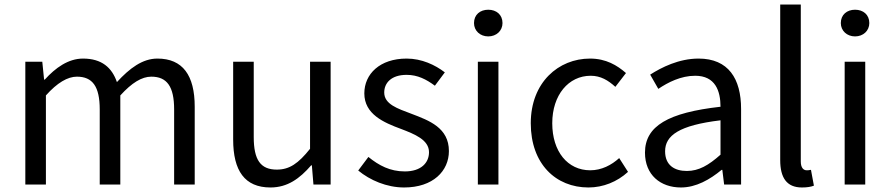

<svg xmlns="http://www.w3.org/2000/svg" viewBox="-20 -816 3938 849"><path d="M92 0H183V-394C233 -450 279 -477 320 -477C389 -477 421 -434 421 -332V0H512V-394C563 -450 607 -477 649 -477C718 -477 750 -434 750 -332V0H841V-344C841 -483 788 -557 676 -557C610 -557 553 -514 497 -453C475 -517 430 -557 347 -557C282 -557 225 -516 178 -464H175L167 -543H92Z M1176 13C1251 13 1305 -26 1356 -85H1359L1366 0H1442V-543H1351V-158C1299 -93 1260 -66 1204 -66C1132 -66 1102 -109 1102 -210V-543H1011V-199C1011 -61 1062 13 1176 13Z M1767 13C1895 13 1965 -60 1965 -148C1965 -251 1878 -283 1799 -313C1738 -336 1679 -355 1679 -407C1679 -449 1710 -485 1778 -485C1827 -485 1865 -465 1903 -437L1947 -496C1904 -529 1845 -557 1778 -557C1660 -557 1591 -489 1591 -403C1591 -311 1677 -274 1753 -246C1813 -223 1877 -198 1877 -143C1877 -96 1842 -58 1770 -58C1705 -58 1656 -84 1609 -122L1564 -62C1616 -19 1690 13 1767 13Z M2093 0H2184V-543H2093ZM2139 -655C2175 -655 2202 -680 2202 -714C2202 -751 2175 -773 2139 -773C2103 -773 2076 -751 2076 -714C2076 -680 2103 -655 2139 -655Z M2582 13C2647 13 2709 -12 2757 -56L2718 -117C2684 -86 2640 -63 2590 -63C2490 -63 2422 -146 2422 -271C2422 -396 2494 -481 2592 -481C2636 -481 2669 -461 2701 -432L2748 -493C2709 -527 2660 -557 2589 -557C2450 -557 2327 -452 2327 -271C2327 -91 2438 13 2582 13Z M2991 13C3058 13 3119 -22 3171 -65H3174L3182 0H3257V-334C3257 -468 3201 -557 3069 -557C2982 -557 2905 -518 2855 -486L2891 -423C2934 -452 2991 -481 3054 -481C3143 -481 3166 -414 3166 -344C2935 -318 2832 -259 2832 -141C2832 -43 2900 13 2991 13ZM3017 -60C2963 -60 2921 -85 2921 -147C2921 -217 2983 -262 3166 -284V-132C3113 -85 3070 -60 3017 -60Z M3526 13C3550 13 3566 10 3579 5L3566 -65C3556 -63 3552 -63 3547 -63C3533 -63 3521 -74 3521 -102V-796H3430V-108C3430 -31 3458 13 3526 13Z M3715 0H3806V-543H3715ZM3761 -655C3797 -655 3824 -680 3824 -714C3824 -751 3797 -773 3761 -773C3725 -773 3698 -751 3698 -714C3698 -680 3725 -655 3761 -655Z"/></svg>

Font: Noto Sans CJK KR Regular
Style: Regular
Weight: 400
Designer: Ryoko NISHIZUKA (kana & ideographs); Paul D. Hunt (Latin, Greek & Cyrillic); Wenlong ZHANG (bopomofo); Sandoll Communica
Foundry: Adobe Systems Incorporated
Version: Version 1.004;PS 1.004;hotconv 1.0.82;makeotf.lib2.5.63406